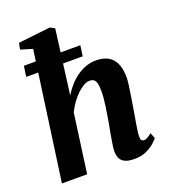

<svg xmlns="http://www.w3.org/2000/svg" viewBox="-148 -924 918 1041"><g transform="rotate(-20 310.5 -403.5)"><path d="M449.5 10Q412 10 392.5 -0.5Q373 -11 366.2 -28.5Q359.5 -46 359.5 -67Q359.5 -78.5 362 -95.5Q364.5 -112.5 367.8 -133Q371 -153.5 375.2 -175.2Q379.5 -197 383 -217Q386.5 -238 390.5 -261.8Q394.5 -285.5 398 -310.2Q401.5 -335 403.8 -358.8Q406 -382.5 405.5 -403Q405 -430.5 400.5 -445.2Q396 -460 387 -466Q378 -472 363.5 -472Q346.5 -472 328 -461.2Q309.5 -450.5 290.5 -432.2Q271.5 -414 254.8 -390.2Q238 -366.5 225 -340L178.5 0H33L136 -739L67.5 -759.5L75 -796L260 -817L286.5 -803L238.5 -433.5Q255.5 -461 276.5 -484.8Q297.5 -508.5 322.5 -526.2Q347.5 -544 375.8 -554Q404 -564 434 -564Q471.5 -564 499.8 -550Q528 -536 543.8 -504.2Q559.5 -472.5 559.5 -419.5Q559.5 -403 555.2 -372.2Q551 -341.5 545.5 -307.8Q540 -274 535.5 -247Q532.5 -228 529 -207.5Q525.5 -187 522 -167Q518.5 -147 516 -128.8Q513.5 -110.5 513.5 -96.5Q513 -78.5 519 -73.2Q525 -68 531.5 -68Q540.5 -68 550.2 -73Q560 -78 577.5 -91.5L590.5 -59Q585 -51.5 567 -34.8Q549 -18 519.8 -4Q490.5 10 449.5 10ZM57.5 -670H383L374.5 -609H48.5Z"/></g></svg>

Font: Merriweather 28pt ExtraBold
Style: Italic
Weight: 800
Italic angle: -7.8°
Version: Version 2.101